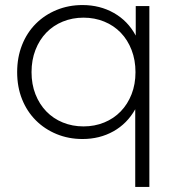

<svg xmlns="http://www.w3.org/2000/svg" viewBox="-20 -547 716 761"><path d="M311 -46Q355 -46 393 -61.5Q431 -77 458.5 -105.5Q486 -134 501.5 -173.5Q517 -213 517 -261Q517 -309 501.5 -349Q486 -389 458.5 -417.5Q431 -446 393 -461.5Q355 -477 311 -477Q267 -477 229 -461.5Q191 -446 163.5 -417.5Q136 -389 120.5 -349Q105 -309 105 -261Q105 -213 120.5 -173.5Q136 -134 163.5 -105.5Q191 -77 229 -61.5Q267 -46 311 -46ZM572 194H516V-114Q484 -57 429.5 -26.5Q375 4 307 4Q252 4 204.5 -15.5Q157 -35 122 -70Q87 -105 67.5 -153.5Q48 -202 48 -261Q48 -320 67.5 -369Q87 -418 122 -453Q157 -488 204.5 -507.5Q252 -527 307 -527Q376 -527 431.5 -495.5Q487 -464 518 -406V-523H572Z"/></svg>

Font: Montserrat-Alt1 Light
Style: Regular
Weight: 300
Designer: Differentunic
Foundry: Differentunic
Version: Version 7.222